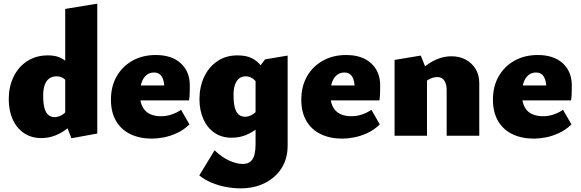

<svg xmlns="http://www.w3.org/2000/svg" viewBox="-20 -745 3191 1054"><path d="M206 13Q152 13 111.5 -14.5Q71 -42 49.5 -90Q28 -138 28 -201Q28 -268 54 -322.5Q80 -377 128.5 -409Q177 -441 243 -441Q280 -441 305.5 -430.5Q331 -420 347 -403Q363 -386 372 -365L346 -296Q337 -311 322.5 -318.5Q308 -326 290 -326Q266 -326 249.5 -313.5Q233 -301 225 -277.5Q217 -254 217 -220Q217 -178 224 -152Q231 -126 245.5 -114Q260 -102 280 -102Q296 -102 314 -110.5Q332 -119 348 -139L393 -81Q374 -59 346 -37Q318 -15 282.5 -1Q247 13 206 13ZM372 14 338 -73V-696L514 -725V-12Z M814 16Q747 16 696 -8.5Q645 -33 617 -81Q589 -129 589 -198Q589 -271 620.5 -326Q652 -381 707.5 -412Q763 -443 835 -443Q923 -443 972.5 -397.5Q1022 -352 1022 -276Q1022 -256 1021.5 -236Q1021 -216 1018 -194H882V-260Q882 -303 868 -325Q854 -347 826 -347Q800 -347 782.5 -331.5Q765 -316 756.5 -289.5Q748 -263 748 -229Q748 -169 777 -138Q806 -107 865 -107Q894 -107 922 -116.5Q950 -126 974 -142L1020 -62Q988 -31 950.5 -14Q913 3 877.5 9.5Q842 16 814 16ZM669 -194 689 -276H1013V-194Z M1301 289Q1263 289 1221.5 281.5Q1180 274 1142 258Q1104 242 1074 218L1158 80Q1197 118 1238 136.5Q1279 155 1312 155Q1341 155 1356.5 140.5Q1372 126 1377.5 101.5Q1383 77 1383 48V-350L1435 -419L1559 -440V54Q1559 126 1525.5 178.5Q1492 231 1433.5 260Q1375 289 1301 289ZM1251 11Q1197 11 1157.5 -16Q1118 -43 1096.5 -91Q1075 -139 1075 -201Q1075 -268 1100.5 -322.5Q1126 -377 1173 -409Q1220 -441 1283 -441Q1332 -441 1362.5 -425.5Q1393 -410 1412 -385Q1431 -360 1442 -331L1395 -281Q1383 -304 1365.5 -315Q1348 -326 1329 -326Q1306 -326 1291.5 -313.5Q1277 -301 1269.5 -278.5Q1262 -256 1262 -223Q1262 -181 1269 -154.5Q1276 -128 1290.5 -116Q1305 -104 1325 -104Q1341 -104 1359 -112.5Q1377 -121 1394 -141L1439 -83Q1419 -61 1391 -39Q1363 -17 1328 -3Q1293 11 1251 11Z M1859 16Q1792 16 1741 -8.5Q1690 -33 1662 -81Q1634 -129 1634 -198Q1634 -271 1665.5 -326Q1697 -381 1752.5 -412Q1808 -443 1880 -443Q1968 -443 2017.5 -397.5Q2067 -352 2067 -276Q2067 -256 2066.5 -236Q2066 -216 2063 -194H1927V-260Q1927 -303 1913 -325Q1899 -347 1871 -347Q1845 -347 1827.5 -331.5Q1810 -316 1801.5 -289.5Q1793 -263 1793 -229Q1793 -169 1822 -138Q1851 -107 1910 -107Q1939 -107 1967 -116.5Q1995 -126 2019 -142L2065 -62Q2033 -31 1995.5 -14Q1958 3 1922.5 9.5Q1887 16 1859 16ZM1714 -194 1734 -276H2058V-194Z M2432 0V-251Q2432 -282 2419.5 -302Q2407 -322 2380 -322Q2368 -322 2355 -318Q2342 -314 2330.5 -307Q2319 -300 2311 -289L2272 -349Q2303 -375 2332 -394.5Q2361 -414 2392.5 -425Q2424 -436 2459 -436Q2503 -436 2537 -417.5Q2571 -399 2591 -366Q2611 -333 2611 -288V0ZM2146 0V-416L2290 -440L2324 -354V0Z M2911 16Q2844 16 2793 -8.5Q2742 -33 2714 -81Q2686 -129 2686 -198Q2686 -271 2717.5 -326Q2749 -381 2804.5 -412Q2860 -443 2932 -443Q3020 -443 3069.5 -397.5Q3119 -352 3119 -276Q3119 -256 3118.5 -236Q3118 -216 3115 -194H2979V-260Q2979 -303 2965 -325Q2951 -347 2923 -347Q2897 -347 2879.5 -331.5Q2862 -316 2853.5 -289.5Q2845 -263 2845 -229Q2845 -169 2874 -138Q2903 -107 2962 -107Q2991 -107 3019 -116.5Q3047 -126 3071 -142L3117 -62Q3085 -31 3047.5 -14Q3010 3 2974.5 9.5Q2939 16 2911 16ZM2766 -194 2786 -276H3110V-194Z"/></svg>

Font: Ysabeau Infant Black
Style: Regular
Weight: 900
Designer: Christian Thalmann (Catharsis Fonts)
Version: Version 2.001;gftools[0.9.30]; featfreeze: ss01,ss02,lnum